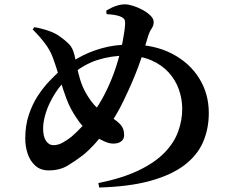

<svg xmlns="http://www.w3.org/2000/svg" viewBox="-20 -808 1040 864"><path d="M126.9 -675.7 134.9 -685.8Q169.9 -679.6 201.1 -668.5Q232.2 -657.4 252.4 -641.6Q272.8 -627.3 290.1 -610.1Q307.4 -592.9 314.9 -560.6Q320.9 -536.5 326.2 -508.1Q331.6 -479.8 340.6 -450.1Q349.6 -420.5 364.9 -392.1Q390.1 -347.6 417.3 -322.4Q444.4 -297.1 476.4 -281.6Q498.3 -270.9 518.4 -251.3Q538.6 -231.6 538.6 -200.3Q538.6 -181.5 525.1 -171.6Q511.7 -161.8 490 -161.8Q471.6 -161.8 450.4 -171.4Q429.2 -181.1 413.1 -191.1Q362.5 -223.1 334.3 -262.6Q306.1 -302.1 289.1 -339.1Q276.5 -368.3 264 -406.6Q251.5 -444.9 239.9 -482.8Q228.3 -520.7 217.9 -548.4Q206 -581.7 181.8 -613.4Q157.6 -645.2 126.9 -675.7ZM459.9 -744.3 457.9 -759.8Q480.9 -774.2 502.1 -781.3Q523.2 -788.5 542.5 -788.5Q557.2 -788.5 578.9 -781.7Q600.7 -775 622.1 -763.3Q643.4 -751.6 657.5 -737.5Q671.6 -723.3 671.6 -708.8Q671.6 -692.6 662.2 -679.3Q652.7 -666.1 645.2 -641.3Q634.8 -605.2 624.7 -573.1Q614.5 -541 602.5 -508.4Q590.4 -475.7 574.1 -437.7Q557.8 -399.8 534.7 -352Q508.1 -296.8 475.4 -248.8Q442.6 -200.9 410.4 -165Q378.2 -129.1 351.1 -108.1Q320.7 -84.6 284.7 -62.9Q248.8 -41.2 199.3 -41.2Q162.6 -41.2 139 -62.3Q115.5 -83.5 104.5 -116.3Q93.6 -149.1 93.6 -184.4Q93.6 -243 109.7 -291.3Q125.7 -339.5 150.7 -377.6Q175.8 -415.6 202.8 -443.6Q229.8 -471.6 250.7 -490.5Q285 -520.1 331.4 -546.9Q377.7 -573.6 437 -590.6Q496.2 -607.6 567.6 -607.6Q674.2 -607.6 753.3 -566.8Q832.4 -526 876 -456.2Q919.6 -386.5 919.6 -299.5Q919.6 -228.7 893.9 -169Q868.2 -109.3 810.2 -65.1Q752.2 -20.9 657.8 5.5Q563.5 31.9 426.2 35.8L422.6 15.9Q532.2 -6.5 604.9 -41.7Q677.6 -76.9 720.4 -121.1Q763.3 -165.4 781.6 -215.8Q800 -266.2 800 -318.8Q800 -362.2 785.2 -404.6Q770.5 -447 739.5 -481.5Q708.5 -515.9 660.8 -536.7Q613.1 -557.6 546.5 -557.6Q480.1 -557.6 418 -537.8Q356 -518 298.3 -468.6Q255.5 -431.9 228.1 -388.2Q200.6 -344.5 187.3 -303.6Q174 -262.6 174 -230.4Q174 -192.5 187.4 -173.6Q200.8 -154.7 219.8 -154.7Q241.4 -154.7 261.2 -165.7Q281.1 -176.7 300.3 -191.6Q324.6 -212.1 351.1 -240.7Q377.6 -269.2 403 -305.2Q428.5 -341.1 449.2 -380.9Q481.8 -443.9 501.8 -506Q521.8 -568.2 531.7 -619.6Q541.7 -671.1 543 -701.1Q543.6 -718.1 536.8 -724.6Q530 -731.1 518.2 -735.1Q506.4 -739.1 491.4 -741.4Q476.4 -743.6 459.9 -744.3Z"/></svg>

Font: Noto Serif KR
Style: Regular
Weight: 200
Designer: Ryoko NISHIZUKA 西塚涼子 (kana & ideographs); Frank Grießhammer (Latin, Greek & Cyrillic); Wenlong ZHANG 张文龙 (bopomofo); San
Foundry: Adobe
Version: Version 2.001;hotconv 1.1.0;makeotfexe 2.6.0